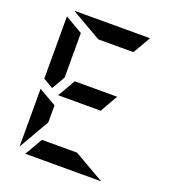

<svg xmlns="http://www.w3.org/2000/svg" viewBox="-172 -1135 1160 1270"><g transform="rotate(20 408.0 -500.0)"><path d="M99 -438 223 -367V-247L100 -34Q100 -35 99.5 -37.5Q99 -40 99 -41ZM522 -438H223L294 -562H593ZM169 -469 99 -510V-948L223 -876V-562ZM470 -124 683 -1Q682 -1 679.5 -0.5Q677 0 676 0H151L223 -124ZM346 -876 133 -999Q134 -999 136.5 -999.5Q139 -1000 140 -1000H665L593 -876Z"/></g></svg>

Font: DSEG7 Modern Mini
Style: Bold
Weight: 700
Designer: Keshikan(Twitter:@keshinomi_88pro)
Version: Version 0.46